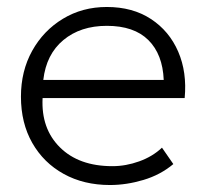

<svg xmlns="http://www.w3.org/2000/svg" viewBox="-20 -515 590 550"><path d="M295 15Q220 15 162.5 -16.8Q105 -48.5 72.5 -105.5Q40 -162.5 40 -238Q40 -311.5 72.2 -369.5Q104.5 -427.5 160.2 -461.2Q216 -495 286 -495Q360 -495 412.5 -460.5Q465 -426 490.5 -367Q516 -308 509 -234H102Q97.5 -146.5 151.8 -92.8Q206 -39 302 -39Q340.5 -39 378.8 -52.8Q417 -66.5 444 -92L476.5 -45Q439.5 -14 390.8 0.5Q342 15 295 15ZM104 -286H449Q446 -359.5 405 -400.2Q364 -441 286 -441Q210.5 -441 161.5 -400.2Q112.5 -359.5 104 -286Z"/></svg>

Font: Geologica Thin
Style: Regular
Weight: 100
Designer: Sindre Bremnes, Frode Helland
Foundry: Monokrom Skriftforlag AS
Version: Version 1.010; ttfautohint (v1.8.4.7-5d5b);gftools[0.9.28]